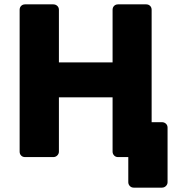

<svg xmlns="http://www.w3.org/2000/svg" viewBox="-20 -720 820 880"><path d="M593 140Q582 140 575 132.5Q568 125 568 115V0H538L496 -160H722Q733 -160 740.5 -153Q748 -146 748 -135V115Q748 125 740.5 132.5Q733 140 722 140ZM95 0Q84 0 77 -7Q70 -14 70 -25V-675Q70 -686 77 -693Q84 -700 95 -700H224Q235 -700 242.5 -693Q250 -686 250 -675V-434H496V-675Q496 -686 503 -693Q510 -700 521 -700H650Q661 -700 668 -693Q675 -686 675 -675V-25Q675 -15 668 -7.5Q661 0 650 0H521Q510 0 503 -7.5Q496 -15 496 -25V-274H250V-25Q250 -15 242.5 -7.5Q235 0 224 0Z"/></svg>

Font: DVN-Rubik
Style: Bold
Weight: 700
Designer: Hubert and Fischer
Foundry: Hubert & Fischer
Version: Version 2.102